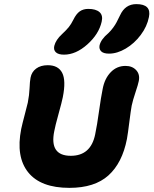

<svg xmlns="http://www.w3.org/2000/svg" viewBox="-20 -929 739 924"><path d="M504.9 -670.9Q478.5 -670.9 467.3 -681.6Q456.1 -692.4 459 -710Q465.3 -739.3 501 -769Q514.2 -781.7 524.7 -796.1Q535.2 -810.5 541 -821.8Q546.9 -833 558.1 -856Q582.5 -909.2 636.2 -909.2Q709.5 -909.2 696.8 -847.2Q688 -801.8 657.2 -760.7Q626.5 -719.7 585.2 -695.3Q543.9 -670.9 504.9 -670.9ZM288.1 -666Q261.2 -666 249 -677.2Q236.8 -688.5 241.2 -708Q248.5 -737.3 278.8 -765.1Q299.3 -784.2 310.8 -798.3Q322.3 -812.5 333 -834Q346.7 -862.3 363.8 -874.3Q380.9 -886.2 404.8 -886.2Q441.4 -886.2 459 -870.6Q476.6 -855 469.2 -824.2Q455.6 -764.6 400.4 -715.3Q345.2 -666 288.1 -666ZM314 -24.9Q175.8 -24.9 115.7 -99.6Q55.7 -174.3 82 -308.1Q87.4 -333.5 99.1 -377.4Q110.8 -421.4 113.8 -435.1Q121.1 -472.7 122.3 -504.9Q123.5 -537.1 127 -555.2Q132.3 -583 154.1 -599.1Q175.8 -615.2 210 -615.2Q260.3 -615.2 279.3 -578.4Q298.3 -541.5 282.2 -460.9Q277.8 -438.5 261.7 -380.6Q245.6 -322.8 241.2 -297.9Q216.8 -179.2 320.8 -179.2Q417 -179.2 438 -282.2Q447.3 -326.7 456.5 -393.6Q465.8 -460.4 474.1 -501Q483.4 -550.8 512.7 -581.3Q542 -611.8 584 -611.8Q616.7 -611.8 635.5 -591.3Q654.3 -570.8 647.9 -539.1Q645 -523.4 632.1 -484.9Q619.1 -446.3 613.8 -420.9Q609.4 -397.5 602.5 -342.3Q595.7 -287.1 590.8 -259.8Q568.4 -145 502 -85Q435.5 -24.9 314 -24.9Z"/></svg>

Font: Shantell Sans Irregular Bouncy
Style: Bold Italic
Weight: 700
Italic angle: -11.31°
Designer: Stephen Nixon, Anya Danilova, Shantell Martin
Foundry: Arrow Type
Version: Version 1.006;[9816181b4]